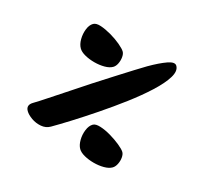

<svg xmlns="http://www.w3.org/2000/svg" viewBox="-90 -732 841 794"><g transform="rotate(-15 330.5 -335.0)"><path d="M95 -267Q73 -267 55.5 -282Q38 -297 28.5 -317.5Q19 -338 19 -354Q19 -381 50 -381Q69 -381 115 -384Q161 -387 215 -390Q256 -393 305 -395.5Q354 -398 402 -400Q450 -402 488 -403.5Q526 -405 544 -405Q595 -405 628 -399Q661 -393 661 -376Q661 -353 629.5 -336Q598 -319 545.5 -307Q493 -295 430 -287.5Q367 -280 303 -275.5Q239 -271 184.5 -269Q130 -267 95 -267ZM188 -146Q188 -163 199.5 -182.5Q211 -202 229 -216Q247 -230 264 -230Q277 -230 292.5 -213Q308 -196 321.5 -172Q335 -148 344 -124.5Q353 -101 353 -89Q353 -79 344.5 -67Q336 -55 323 -46.5Q310 -38 298 -38Q282 -38 263 -49Q244 -60 227 -77Q210 -94 199 -112.5Q188 -131 188 -146ZM298 -547Q298 -565 309.5 -584.5Q321 -604 338.5 -618Q356 -632 373 -632Q387 -632 402 -615Q417 -598 431 -573.5Q445 -549 453.5 -525.5Q462 -502 462 -490Q462 -480 453.5 -468Q445 -456 432.5 -447.5Q420 -439 408 -439Q392 -439 373 -450Q354 -461 337 -478Q320 -495 309 -513.5Q298 -532 298 -547Z"/></g></svg>

Font: Kalam Variable Light
Style: Regular
Weight: 300
Designer: Lipi Raval, Jonny Pinhorn
Foundry: Indian Type Foundry
Version: Version 3.000